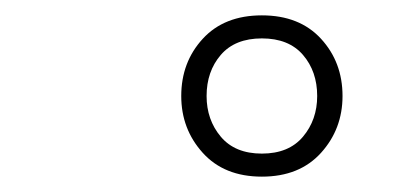

<svg xmlns="http://www.w3.org/2000/svg" viewBox="-20 -770 540 250"><path d="M321 -540Q272 -540 244 -571Q216 -602 216 -645Q216 -689 244 -719.5Q272 -750 321 -750Q370 -750 398 -719.5Q426 -689 426 -645Q426 -602 398 -571Q370 -540 321 -540ZM321 -570Q356 -570 374.5 -592Q393 -614 393 -645Q393 -677 374.5 -698.5Q356 -720 321 -720Q286 -720 267.5 -698.5Q249 -677 249 -645Q249 -614 267.5 -592Q286 -570 321 -570Z"/></svg>

Font: Xanh Mono
Style: Italic
Weight: 400
Italic angle: -12°
Monospace: yes
Designer: Lam Bao, Duy Dao
Foundry: Yellow Type Foundry
Version: Version 3.101; ttfautohint (v1.8.3)